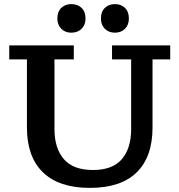

<svg xmlns="http://www.w3.org/2000/svg" viewBox="-20 -903 873 934"><path d="M539 -744Q509 -744 490 -763Q471 -782 471 -813Q471 -846 490 -864.5Q509 -883 539 -883Q569 -883 588 -864.5Q607 -846 607 -813Q607 -782 588 -763Q569 -744 539 -744ZM327 -744Q297 -744 278 -763Q259 -782 259 -813Q259 -846 278 -864.5Q297 -883 327 -883Q358 -883 377 -864.5Q396 -846 396 -813Q396 -782 377 -763Q358 -744 327 -744ZM417 11Q267 11 189 -64.5Q111 -140 111 -283V-614H25V-682H339V-614H245V-275Q245 -182 290.5 -129Q336 -76 432 -76Q528 -76 573 -129Q618 -182 618 -275V-614H525V-682H808V-614H722V-283Q722 -140 645 -64.5Q568 11 417 11Z"/></svg>

Font: Montagu Slab 16pt Medium
Style: Regular
Weight: 500
Designer: Florian Karsten
Foundry: Florian Karsten
Version: Version 1.000; ttfautohint (v1.8.3)